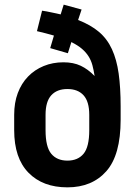

<svg xmlns="http://www.w3.org/2000/svg" viewBox="-20 -797 580 826"><path d="M270 9Q164 9 102.5 -54Q41 -117 41 -237V-303Q41 -355 56.5 -396.5Q72 -438 100.5 -467.5Q129 -497 168 -513Q207 -529 253 -529Q296 -529 327.5 -514Q359 -499 387 -470Q383 -496 377.5 -516.5Q372 -537 361 -554.5Q350 -572 332.5 -587Q315 -602 287 -616L272 -568L196 -590L212 -644Q196 -649 177.5 -653.5Q159 -658 139 -663L161 -751Q169 -750 180 -748Q191 -746 202 -743.5Q213 -741 223.5 -739Q234 -737 241 -735L254 -777L331 -756L316 -711Q370 -690 405.5 -660Q441 -630 461.5 -585.5Q482 -541 490.5 -480.5Q499 -420 499 -339V-282Q499 -130 437.5 -60.5Q376 9 270 9ZM270 -106Q315 -106 339.5 -135.5Q364 -165 364 -237V-303Q364 -360 339.5 -387Q315 -414 270 -414Q225 -414 200.5 -387Q176 -360 176 -303V-237Q176 -165 200.5 -135.5Q225 -106 270 -106Z"/></svg>

Font: Golos UI VF
Style: Regular
Weight: 400
Designer: A.Korolkova, Vitaly Kuzmin
Foundry: ParaType Ltd
Version: Version 2.000